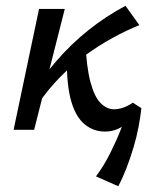

<svg xmlns="http://www.w3.org/2000/svg" viewBox="-20 -449 534 664"><path d="M111 -88 79 -108Q124 -179 175 -238Q226 -297 285.5 -344.5Q345 -392 414 -429L462 -362Q417 -344 369.5 -318Q322 -292 276 -258.5Q230 -225 188 -182.5Q146 -140 111 -88ZM27 0 115 -418H204L98 0ZM389 195 312 161Q340 123 361 81Q382 39 397.5 -0.5Q413 -40 423 -71L469 -75Q466 -47 459.5 -12Q453 23 442 60Q431 97 417.5 132Q404 167 389 195ZM343 6Q304 6 273.5 -18.5Q243 -43 227 -96.5Q211 -150 211 -238L275 -306Q279 -218 292.5 -166.5Q306 -115 327.5 -93Q349 -71 375 -71Q385 -71 397 -74Q409 -77 420 -82.5Q431 -88 439 -94L469 -75Q448 -50 428.5 -31.5Q409 -13 388.5 -3.5Q368 6 343 6Z"/></svg>

Font: Ysabeau Infant SemiBold
Style: Italic
Weight: 600
Italic angle: -12°
Designer: Christian Thalmann (Catharsis Fonts)
Version: Version 2.002; featfreeze: ss01,ss02,lnum